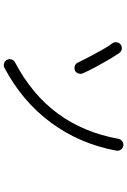

<svg xmlns="http://www.w3.org/2000/svg" viewBox="156 -861 688 1040"><g transform="rotate(90 500.0 -341.0)"><path d="M347 -21Q336 -15 323 -19Q310 -23 304 -35Q298 -46 302 -59Q306 -72 317 -78Q492 -170 595 -310Q698 -450 732 -639Q735 -652 746 -659.5Q757 -667 770 -665Q783 -662 790.5 -651.5Q798 -641 796 -627Q759 -428 644 -272.5Q529 -117 347 -21ZM362 -403Q349 -398 336.5 -402.5Q324 -407 319 -419Q305 -448 286.5 -483Q268 -518 249.5 -551Q231 -584 215 -605Q207 -616 209 -629.5Q211 -643 222 -651Q233 -659 246.5 -656.5Q260 -654 267 -643Q285 -617 305.5 -582Q326 -547 345 -511.5Q364 -476 377 -446Q382 -434 378 -421.5Q374 -409 362 -403Z"/></g></svg>

Font: Zen Maru Gothic
Style: Regular
Weight: 400
Designer: Yoshimichi Ohira
Foundry: Positype
Version: Version 1.002